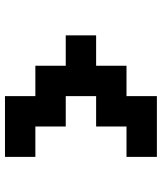

<svg xmlns="http://www.w3.org/2000/svg" viewBox="42 -708 665 790"><g transform="rotate(90 375.0 -312.5)"><path d="M375 0V-125H250V-250H125V-375H250V-500H375V-625H625V-500H500V-375H375V-250H500V-125H625V0Z"/></g></svg>

Font: Silkscreen
Style: Bold
Weight: 700
Designer: Jason Kottke
Foundry: Jason Kottke
Version: Version 1.001; ttfautohint (v1.8.4.7-5d5b)